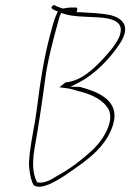

<svg xmlns="http://www.w3.org/2000/svg" viewBox="-20 -665 503 741"><path d="M180 -640C173 -630 196 -624 203 -621L199 -611C188 -589 181 -558 172 -525C150 -442 135 -347 126 -273C122 -247 120 -224 116 -202C106 -145 94 -87 92 -38C91 -11 101 43 112 51C127 60 147 55 168 47C210 29 253 -3 299 -36C348 -73 397 -118 417 -186C444 -280 354 -312 287 -330H252L289 -349C344 -378 404 -437 444 -499C486 -565 453 -597 400 -608C368 -614 324 -616 286 -618H276L278 -628C279 -634 278 -636 272 -636H261C253 -636 248 -636 241 -635L222 -632L200 -640L191 -645C188 -646 183 -644 180 -640ZM205 -583C207 -591 209 -599 211 -604L216 -615L226 -612C258 -601 301 -601 339 -599C382 -597 461 -595 444 -534C442 -525 437 -515 431 -505C420 -486 404 -467 386 -447C344 -400 293 -352 233 -347C231 -345 213 -332 209 -328H211C217 -327 228 -326 241 -324C255 -322 267 -318 280 -314C319 -305 366 -288 391 -255C431 -209 380 -128 342 -91C298 -49 247 -11 202 13C180 27 149 46 122 38V36C105 4 105 -42 113 -90C129 -180 142 -267 154 -357C163 -428 186 -516 205 -583Z"/></svg>

Font: Stray Cat
Style: ExLtCnObl
Weight: 200
Version: Version 1.0